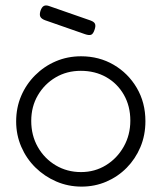

<svg xmlns="http://www.w3.org/2000/svg" viewBox="-20 -678 600 713"><path d="M283 15Q233 15 189 -4Q145 -23 111.5 -56Q78 -89 59 -133Q40 -177 40 -227Q40 -278 58.5 -321.5Q77 -365 110.5 -398.5Q144 -432 187.5 -450.5Q231 -469 281 -469Q348 -469 402 -437.5Q456 -406 488 -351.5Q520 -297 520 -228Q520 -176 501.5 -132Q483 -88 450.5 -55Q418 -22 375 -3.5Q332 15 283 15ZM281 -39Q332 -39 373.5 -64.5Q415 -90 439.5 -133.5Q464 -177 464 -230Q464 -284 440 -326Q416 -368 374.5 -391.5Q333 -415 280 -415Q228 -415 186.5 -390.5Q145 -366 120.5 -324Q96 -282 96 -229Q96 -175 120.5 -132Q145 -89 187 -64Q229 -39 281 -39ZM296 -551 147 -603Q134 -608 130 -615.5Q126 -623 130 -637Q135 -652 143 -656Q151 -660 164 -655L316 -602Q330 -597 333 -589Q336 -581 331 -567Q326 -552 318.5 -549Q311 -546 296 -551Z"/></svg>

Font: Fredoka Light Light
Style: Regular
Weight: 300
Version: Version 2.001